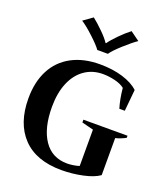

<svg xmlns="http://www.w3.org/2000/svg" viewBox="-173 -1097 1068 1227"><g transform="rotate(20 361.0 -484.0)"><path d="M188 -933 251 -978Q284 -952 322.5 -914Q361 -876 377 -850H381Q399 -876 437 -914.5Q475 -953 508 -978L570 -933Q536 -910 484 -863Q432 -816 415 -790H343Q325 -816 274 -863.5Q223 -911 188 -933ZM35 -350Q35 -461 77 -542Q119 -623 199.5 -666.5Q280 -710 392 -710Q478 -710 547 -689Q616 -668 655 -631L641 -485H604Q586 -543 579 -618Q554 -638 512 -648Q470 -658 431 -658Q360 -658 306.5 -620.5Q253 -583 224 -513.5Q195 -444 195 -350Q195 -206 250.5 -124Q306 -42 410 -42Q427 -42 450.5 -45.5Q474 -49 491 -55V-302Q432 -316 412 -322V-341H712V-327Q700 -320 679 -311.5Q658 -303 643 -300V-48Q606 -21 534.5 -5.5Q463 10 389 10Q217 10 126 -85Q35 -180 35 -350Z"/></g></svg>

Font: Trirong Bold
Style: Regular
Weight: 700
Designer: Katatrad Team
Foundry: CadsonDemak
Version: Version 1.000